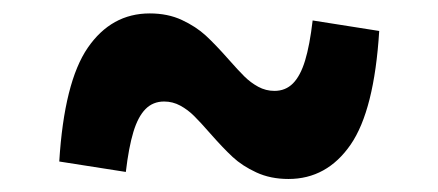

<svg xmlns="http://www.w3.org/2000/svg" viewBox="-20 -479 660 289"><path d="M296.1 -278.5Q281.6 -295.1 272.2 -304.4Q262.8 -313.8 251.4 -320Q240 -326.2 227 -326.2Q210.2 -326.2 199 -314.8Q187.8 -303.5 180.8 -280.5Q173.8 -257.5 169.4 -220.2L69.2 -235.9Q76.6 -355.4 112.1 -407.1Q147.7 -458.8 205.4 -458.8Q232.6 -458.8 253.8 -448.9Q275 -439 289.8 -425.4Q304.5 -411.8 323.9 -389.8Q338.5 -373.2 347.9 -363.9Q357.3 -354.6 368.7 -348.4Q380.1 -342.2 393.1 -342.2Q409.8 -342.2 421 -353.5Q432.2 -364.8 439.2 -387.8Q446.2 -410.8 450.6 -448.2L550.8 -432.4Q543.4 -312.9 507.7 -261.2Q472 -209.6 414.2 -209.6Q387.1 -209.6 365.8 -219.5Q344.6 -229.3 330.2 -242.7Q315.8 -256.1 296.1 -278.5Z"/></svg>

Font: Monaspace Radon Var
Style: Regular
Weight: 400
Designer: Riley Cran and the Lettermatic Team
Version: Version 1.000 (Monaspace Radon Var)